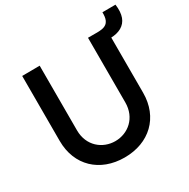

<svg xmlns="http://www.w3.org/2000/svg" viewBox="-182 -975 1137 1156"><g transform="rotate(-30 386.5 -397.5)"><path d="M360 15C531.5 15 650 -96.5 650 -267.5V-651C675 -652 700 -657 721 -669C762.5 -693 780.5 -737.5 771 -810L680 -809.5C680.5 -770.5 675.5 -731 625 -722.5C612 -720 598 -720 583.5 -720H528V-270.5C528 -163.5 449.5 -98.5 360 -98.5C272.5 -98.5 192 -162 192 -270.5V-720L70 -719V-267.5C70 -96 188.5 15 360 15Z"/></g></svg>

Font: Eudonet
Style: Bold
Weight: 700
Designer: Mikhail Sharanda
Foundry: Mikhail Sharanda
Version: Version 4.503;Glyphs 3.1.2 (3151)